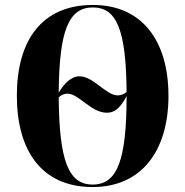

<svg xmlns="http://www.w3.org/2000/svg" viewBox="-20 -745 748 775"><path d="M354 10C551 10 660 -136 660 -358C660 -582 552 -725 355 -725C148 -725 48 -581 48 -359C48 -137 148 10 354 10ZM455 -360C408 -360 357 -437 301 -437C266 -437 238 -406 217 -371C219 -622 257 -715 355 -715C452 -715 489 -622 491 -374C481 -365 469 -360 455 -360ZM354 0C256 0 219 -97 217 -352C226 -361 239 -367 253 -367C297 -367 348 -290 411 -290C449 -290 469 -317 491 -357C491 -97 453 0 354 0Z"/></svg>

Font: Noto Serif Display Condensed ExtraBold
Style: Regular
Weight: 800
Width: 3
Designer: Monotype Design Team
Foundry: Monotype Imaging Inc.
Version: Version 2.009